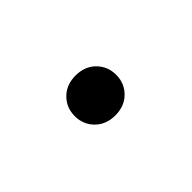

<svg xmlns="http://www.w3.org/2000/svg" viewBox="-30 -113 177 177"><g transform="rotate(45 58.0 -25.0)"><path d="M58 2Q47 2 39.5 -5.5Q32 -13 32 -25Q32 -37 39.5 -44.5Q47 -52 58 -52Q69 -52 76.5 -44.5Q84 -37 84 -25Q84 -13 76.5 -5.5Q69 2 58 2Z"/></g></svg>

Font: Poppins Variable
Style: Regular
Weight: 100
Designer: Jonny Pinhorn
Foundry: Indian Type Foundry
Version: Version 6.000